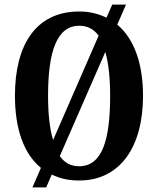

<svg xmlns="http://www.w3.org/2000/svg" viewBox="-20 -775 687 835"><path d="M158 -45 121 40H181L205 -16C239 1 278 10 324 10C503 10 602 -137 602 -358C602 -497 564 -606 490 -668L528 -755H468L443 -698C409 -715 370 -725 325 -725C136 -725 45 -580 45 -359C45 -217 82 -107 158 -45ZM409 -620 211 -166C196 -214 189 -280 189 -358C189 -551 227 -663 325 -663C361 -663 388 -648 409 -620ZM324 -52C288 -52 261 -67 240 -96L438 -549C452 -501 459 -436 459 -358C459 -165 424 -52 324 -52Z"/></svg>

Font: Noto Serif Myanmar ExtraCondensed
Style: Bold
Weight: 700
Width: 2
Designer: Ben Mitchell and the Monotype Design Team
Foundry: Monotype Imaging Inc.
Version: Version 2.106